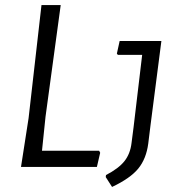

<svg xmlns="http://www.w3.org/2000/svg" viewBox="-20 -660 727 759"><path d="M376 -56 363 0H63L93 -193L144 -640H220L160 -199L146 -64H372ZM575 -165 566 -92Q558 -32 526.5 6.5Q495 45 423 79L398 40L399 32Q449 6 472 -23Q495 -52 500 -95L508 -157L542 -443H446L442 -448L453 -498H618Z"/></svg>

Font: Alegreya Sans SC
Style: Italic
Weight: 400
Italic angle: -7°
Designer: Juan Pablo del Peral
Foundry: Huerta Tipografica
Version: Version 2.008; ttfautohint (v1.6)